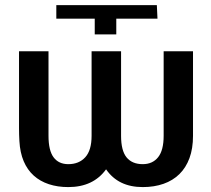

<svg xmlns="http://www.w3.org/2000/svg" viewBox="-20 -732 836 762"><path d="M441.5 -595.5H356V-658H203.5V-711.5H602.5L605 -658H441.5ZM401 -60Q350 10.5 251 10.5Q208.5 10.5 173.8 -1Q139 -12.5 113.8 -35.2Q88.5 -58 74 -92.2Q59.5 -126.5 57 -172Q55.5 -196.5 55.5 -222.5V-528.5H172.5V-193Q172.5 -134.5 192.8 -107.5Q213 -80.5 251 -80.5Q293.5 -80.5 318.5 -108Q343.5 -135.5 343.5 -193V-528.5H460.5V-193Q460.5 -134 482.5 -107.2Q504.5 -80.5 546.5 -80.5Q585.5 -80.5 607.5 -108Q629.5 -135.5 629.5 -193V-528.5H746V-193Q746 -142.5 732 -104.5Q718 -66.5 692 -41Q666 -15.5 629 -2.5Q592 10.5 546.5 10.5Q449.5 10.5 401 -60Z"/></svg>

Font: Roberto Sans Medium
Style: Regular
Weight: 500
Designer: Google (font) & Cristiano Sobral (main changes)
Version: Version 1.000;October 12, 2021;FontCreator 14.0.0.2814 64-bi